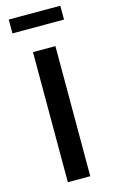

<svg xmlns="http://www.w3.org/2000/svg" viewBox="-135 -943 586 994"><g transform="rotate(-15 158.5 -446.5)"><path d="M21 -892.6V-818.4H297.4V-892.6ZM218.8 -697.3H98.6V0H218.8Z"/></g></svg>

Font: Estedad SemiBold
Style: Regular
Weight: 600
Designer: Amin Abedi
Version: Version 7.3